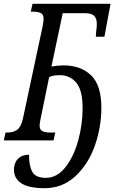

<svg xmlns="http://www.w3.org/2000/svg" viewBox="-37 -734 598 1004"><path d="M36 154Q36 118 57 96.5Q78 75 115 75Q114 130 131 163Q148 196 203 196Q261 196 305 140.5Q349 85 372 0.5Q395 -84 395 -168Q395 -263 361.5 -302Q328 -341 276 -341Q250 -341 236 -336.5Q222 -332 220 -331L178 -126Q170 -89 170 -79Q170 -56 184.5 -48.5Q199 -41 225 -41H252L243 0H-17L-8 -41H3Q33 -41 53 -55.5Q73 -70 83 -114L186 -597Q191 -625 191 -635Q191 -658 176.5 -665.5Q162 -673 135 -673H124L133 -714H541L509 -542H464Q466 -560 466 -569Q469 -592 469 -601Q471 -633 457.5 -649Q444 -665 408 -665H291L232 -386Q264 -392 296 -392Q385 -392 439 -340.5Q493 -289 493 -171Q493 -68 458.5 29Q424 126 356.5 188Q289 250 197 250Q113 250 74.5 224.5Q36 199 36 154Z"/></svg>

Font: Noto Serif Cond
Style: Italic
Weight: 400
Width: 3
Italic angle: -12°
Designer: Monotype Design Team
Foundry: Monotype Imaging Inc.
Version: Version 1.001